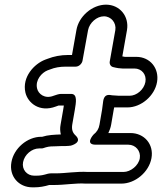

<svg xmlns="http://www.w3.org/2000/svg" viewBox="-20 -717 696 824"><path d="M161 -130H157C97 -130 39 -80 29 -21C18 39 60 87 119 87H127C150 87 171 83 191 77H210C260 77 307 68 347 71H348H501C560 71 619 22 630 -38C641 -98 599 -146 540 -146H445C450 -156 455 -170 457 -182L468 -246C469 -250 469 -251 470 -256H483H527C586 -256 644 -306 654 -365C664 -424 624 -473 565 -473H516C514 -473 509 -474 505 -475L525 -588C535 -647 494 -697 435 -697C376 -697 318 -647 308 -588L289 -481H272C240 -481 211 -475 185 -465L174 -461C127 -443 74 -387 89 -320C99 -276 149 -233 220 -260L231 -264H234H254C253 -259 252 -250 251 -245L240 -182C237 -167 238 -154 241 -140C213 -139 186 -138 161 -130ZM284 -92C284 -92 337 -105 304 -136C291 -148 287 -162 290 -182L301 -245C306 -276 314 -314 285 -314H242C232 -314 219 -309 210 -306C172 -291 144 -314 139 -338C131 -374 159 -405 184 -415L195 -419C215 -427 236 -431 263 -431H305C320 -431 332 -445 334 -456L358 -588C364 -619 395 -647 426 -647C457 -647 480 -619 475 -588L451 -453C449 -441 456 -431 466 -429C481 -425 496 -423 505 -423H557C588 -423 610 -397 604 -365C598 -333 567 -306 536 -306H491C481 -306 471 -308 461 -308C455 -308 429 -319 423 -284C421 -272 420 -259 418 -246L407 -182C404 -164 396 -151 381 -139C381 -139 342 -96 391 -96H531C562 -96 585 -69 580 -38C575 -7 541 21 510 21H358C309 18 262 27 219 27H198C193 27 188 28 184 29C167 34 155 37 135 37H127C95 37 73 10 79 -21C85 -53 116 -80 148 -80H156C159 -80 163 -80 165 -81C183 -87 191 -89 213 -89C221 -89 230 -90 240 -90C253 -90 271 -90 284 -92Z"/></svg>

Font: Blanket
Style: BlkOutlineObl
Weight: 900
Foundry: Cannot Into Space Fonts
Version: Version 0.9